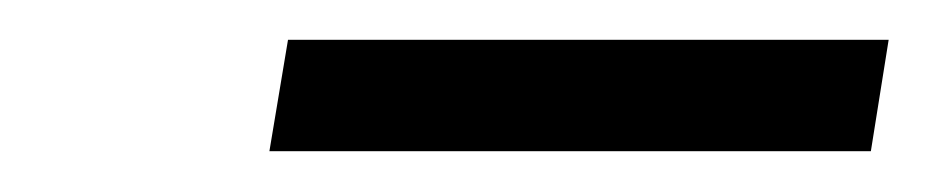

<svg xmlns="http://www.w3.org/2000/svg" viewBox="-20 -731 460 95"><path d="M419.7 -711.3H122.5L113.3 -656.2H410.9Z"/></svg>

Font: TID UI Light
Style: Italic
Weight: 300
Italic angle: -9.39999°
Designer: The TID Project Authors
Foundry: Bakken & Bæck
Version: Version 1.001;hotconv 1.0.109;makeotfexe 2.5.65596